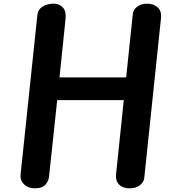

<svg xmlns="http://www.w3.org/2000/svg" viewBox="-20 -1024 940 1044"><path d="M170 0Q133 0 110.8 -21.8Q88.5 -43.5 92 -75.5L183 -940.5Q186.5 -973.5 212.8 -988.8Q239 -1004 270 -1004Q303.5 -1004 322 -983.5Q340.5 -963 336.5 -922L303.5 -603H666L702 -947Q704.5 -972 726.2 -988Q748 -1004 780 -1004Q816 -1004 837.8 -983.5Q859.5 -963 855.5 -926L764.5 -57Q762.5 -34 740.8 -17Q719 0 685 0Q647 0 627.2 -21Q607.5 -42 611 -75.5L653 -479.5H291L246.5 -62.5Q244 -39 226.5 -19.5Q209 0 170 0Z"/></svg>

Font: Edu NSW ACT Cursive
Style: Regular
Weight: 400
Designer: Tina and Corey Anderson, Eben Sorkin, Mirko Velimirovic
Foundry: Sorkin Type Co.
Version: Version 2.000